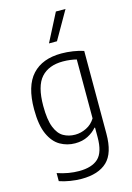

<svg xmlns="http://www.w3.org/2000/svg" viewBox="-150 -881 811 1184"><g transform="rotate(-15 255.5 -289.0)"><path d="M218.5 230Q185 230 147 224Q109 218 78 207V155.5Q115 168 149.5 173.8Q184 179.5 216 179.5Q298 179.5 338.8 141.5Q379.5 103.5 379.5 7.5V-54H375.5Q354.5 -28.5 319.2 -10.2Q284 8 237 8Q186 8 142.2 -17Q98.5 -42 72 -100.5Q45.5 -159 45.5 -260Q45.5 -408.5 110.2 -479Q175 -549.5 296.5 -549.5Q332 -549.5 370 -543.8Q408 -538 437.5 -528V0.5Q437.5 124.5 382 177.2Q326.5 230 218.5 230ZM251 -43.5Q287.5 -43.5 322.8 -60.8Q358 -78 379.5 -113V-489Q363 -493.5 339.8 -496.5Q316.5 -499.5 293 -499.5Q202 -499.5 153.8 -445.8Q105.5 -392 105.5 -265.5Q105.5 -177 124.8 -128.8Q144 -80.5 177 -62Q210 -43.5 251 -43.5ZM239.5 -629 331.5 -808H393L290.5 -629Z"/></g></svg>

Font: Encode Sans SemiCondensed SemiCondensed Light
Style: Regular
Weight: 300
Width: 4
Designer: Multiple Designers
Foundry: Impallari Type
Version: Version 3.000; ttfautohint (v1.8.3) -l 8 -r 50 -G 200 -x 14 